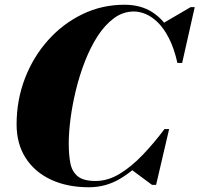

<svg xmlns="http://www.w3.org/2000/svg" viewBox="-20 -780 842 810"><path d="M355 10Q263.5 10 194.8 -22.2Q126 -54.5 88 -114Q50 -173.5 50 -255Q50 -357.5 85 -448.8Q120 -540 182.5 -610Q245 -680 327.5 -720Q410 -760 505 -760Q574 -760 622.8 -728.5Q671.5 -697 700.5 -641.5Q729.5 -586 740 -514.5H728.5Q714.5 -576 693.2 -617.8Q672 -659.5 646.8 -684.5Q621.5 -709.5 595.2 -720.5Q569 -731.5 545 -731.5Q499 -731.5 460.8 -703.2Q422.5 -675 392 -627.8Q361.5 -580.5 338.5 -521.5Q315.5 -462.5 300.2 -399.8Q285 -337 277.5 -278.8Q270 -220.5 270 -175Q270 -129 276.5 -93.2Q283 -57.5 307 -37Q331 -16.5 383 -16.5Q435 -16.5 484.5 -46.5Q534 -76.5 581.5 -126Q629 -175.5 674 -235.5H685Q645 -174 595.8 -117.8Q546.5 -61.5 486.5 -25.8Q426.5 10 355 10ZM621.5 0 531 -67Q556.5 -86 582.2 -111.2Q608 -136.5 634 -170L674 -235.5H693.5L638.5 0ZM728.5 -514.5 718.5 -580.5Q707 -612 693.8 -635Q680.5 -658 662 -678.5L784.5 -750H801.5L748.5 -514.5Z"/></svg>

Font: Bodoni Moda 11pt Black
Style: Italic
Weight: 900
Italic angle: -13°
Designer: Owen Earl
Foundry: indestructible type
Version: Version 2.004